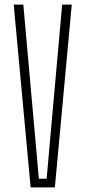

<svg xmlns="http://www.w3.org/2000/svg" viewBox="-20 -820 374 840"><path d="M114 0 40 -800H82L124 -330L150 -38H184L210 -330L252 -800H294L220 0Z"/></svg>

Font: Big Shoulders Text Thin
Style: Regular
Weight: 100
Designer: Patric King
Foundry: XO Type Co
Version: Version 1.000; ttfautohint (v1.8.2)